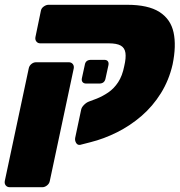

<svg xmlns="http://www.w3.org/2000/svg" viewBox="-50 -591 751 802"><path d="M-9 191Q-20 191 -26 183.5Q-32 176 -30 165L70 -305Q72 -316 81 -323.5Q90 -331 101 -331H237Q248 -331 254 -323.5Q260 -316 258 -305L158 165Q156 176 146.5 183.5Q137 191 127 191ZM285 14Q274 16 268 6Q262 -4 264 -15L289 -133Q291 -143 301 -153Q311 -163 322 -167L354 -179Q379 -189 402.5 -205Q426 -221 443.5 -247.5Q461 -274 469 -315Q477 -349 474 -370Q471 -391 454.5 -400.5Q438 -410 404 -410H118Q108 -410 102 -417.5Q96 -425 98 -436L121 -547Q123 -557 133 -564Q143 -571 153 -571H481Q569 -571 616 -541Q663 -511 675 -455.5Q687 -400 671 -322Q656 -256 622 -201.5Q588 -147 541 -106.5Q494 -66 439 -38.5Q384 -11 328 3ZM310 -242Q300 -242 295 -248Q290 -254 292 -264L304 -319Q307 -341 330 -341H386Q396 -341 400.5 -335Q405 -329 403 -319L391 -264Q387 -242 365 -242Z"/></svg>

Font: Rubik ExtraBold
Style: Italic
Weight: 800
Italic angle: -12°
Designer: Hubert and Fischer
Foundry: Hubert and Fischer
Version: Version 2.300;gftools[0.9.30]